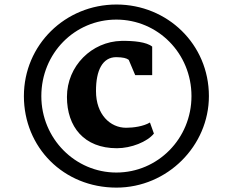

<svg xmlns="http://www.w3.org/2000/svg" viewBox="-20 -958 1056 871"><path d="M508.3 -106.9C739.3 -106.9 927.7 -296.4 927.7 -522C927.7 -757.3 739.3 -937.5 508.3 -937.5C275.9 -937.5 88.4 -754.4 88.4 -522C88.4 -290 267.6 -106.9 508.3 -106.9ZM507.8 -175.3C321.3 -175.3 167.5 -329.1 167.5 -522C167.5 -716.3 318.8 -869.1 507.8 -869.1C695.8 -869.1 848.6 -716.3 848.6 -522C848.6 -329.1 695.8 -175.3 507.8 -175.3ZM510.3 -285.6C575.2 -285.6 647.9 -314.5 678.2 -352.1L660.2 -402.3C631.3 -384.8 585 -378.4 552.2 -378.4C480 -378.4 415.5 -438.5 415.5 -544.4C415 -640.1 445.8 -698.7 507.3 -698.7C538.1 -698.2 553.7 -694.3 564 -686.5L593.3 -617.2H670.4V-746.6C644.5 -767.6 586.9 -773.4 530.8 -772.5C396.5 -769.5 283.7 -659.2 283.7 -518.1C283.7 -382.8 361.3 -285.6 510.3 -285.6Z"/></svg>

Font: Merriweather
Style: Bold
Weight: 700
Designer: Eben Sorkin ( eben@eyebytes.com )
Foundry: Sorkin Type Co.
Version: Version 1.003